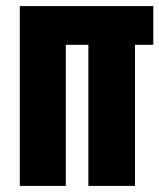

<svg xmlns="http://www.w3.org/2000/svg" viewBox="-20 -610 523 630"><path d="M45 -590H483V-463H423V0H270V-463H196V0H45Z"/></svg>

Font: Khand
Style: Bold
Weight: 700
Designer: Devanagari: Sanchit Sawaria, Jyotish Sonowal; Latin: Satya Rajpurohit
Foundry: Indian Type Foundry
Version: Version 1.101;PS 1.0;hotconv 1.0.78;makeotf.lib2.5.61930; tt